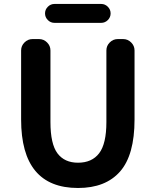

<svg xmlns="http://www.w3.org/2000/svg" viewBox="-20 -938 787 972"><path d="M375 13.7Q86.9 13.7 86.9 -333V-682.6Q86.9 -706.1 104 -723.1Q121.1 -740.2 144.5 -740.2H177.7Q201.2 -740.2 218.3 -723.1Q235.4 -706.1 235.4 -682.6V-320.3Q235.4 -209 271 -161.6Q306.6 -114.3 375 -114.3Q445.3 -114.3 481.9 -162.1Q518.6 -210 518.6 -320.3V-682.6Q518.6 -706.1 535.6 -723.1Q552.7 -740.2 576.2 -740.2H603.5Q627 -740.2 644 -723.1Q661.1 -706.1 661.1 -682.6V-333Q661.1 -153.3 587.9 -69.8Q514.6 13.7 375 13.7ZM255.9 -822.3Q236.3 -822.3 222.2 -836.4Q208 -850.6 208 -870.1Q208 -889.6 222.2 -903.8Q236.3 -918 255.9 -918H492.2Q511.7 -918 525.9 -903.8Q540 -889.6 540 -870.1Q540 -850.6 525.9 -836.4Q511.7 -822.3 492.2 -822.3Z"/></svg>

Font: Gen Jyuu Gothic P Bold
Style: Bold
Weight: 700
Designer: [Source Han Sans]
Ryoko NISHIZUKA  (kana & ideographs); Paul D. Hunt (Latin, Greek & Cyrillic); Wenlong ZHANG  (bopomofo
Version: Version 1.002.20150607